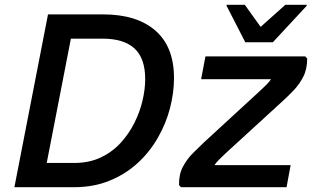

<svg xmlns="http://www.w3.org/2000/svg" viewBox="-20 -780 1301 800"><path d="M258 -720H410Q550 -720 627.5 -652.5Q705 -585 705 -455Q705 -394 688.5 -330Q672 -266 638 -206.5Q604 -147 554 -101Q504 -55 437.5 -27.5Q371 0 288 0H118L137 -101H289Q351 -101 399 -123.5Q447 -146 482 -184Q517 -222 540 -268Q563 -314 574 -361.5Q585 -409 585 -450Q585 -537 540.5 -578Q496 -619 407 -619H239ZM40 0 180 -720H295L155 0ZM818 -450 836 -545H1252L1260 -536Q1260 -492 1243.5 -460Q1227 -428 1203.5 -403.5Q1180 -379 1158 -359L934 -154Q914 -136 891.5 -113.5Q869 -91 864 -71L834 -92H1191L1174 0H734L726 -9Q725 -53 742 -85Q759 -117 783 -141Q807 -165 828 -185L1052 -391Q1073 -410 1092.5 -429.5Q1112 -449 1122 -475L1150 -450ZM1002 -604 924 -756V-760H1000L1066 -668L1169 -760H1258V-756L1117 -604Z"/></svg>

Font: Kufam Medium
Style: Italic
Weight: 500
Italic angle: -11°
Designer: Artur Schmal
Foundry: Original Type
Version: Version 1.301; ttfautohint (v1.8.3)